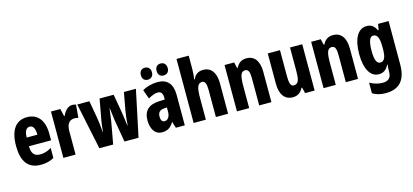

<svg xmlns="http://www.w3.org/2000/svg" viewBox="-76 -1361 4735 2201"><g transform="rotate(-15 2291.5 -260.0)"><path d="M240 -559C104 -559 34 -456 34 -272C34 -94 100 10 255 10C315 10 367 -2 412 -29V-148C364 -118 324 -107 276 -107C209 -107 177 -145 176 -231H439V-309C439 -466 367 -559 240 -559ZM243 -446C281 -446 304 -408 304 -334H177C178 -415 204 -446 243 -446Z M776 -560C723 -560 682 -509 662 -461H655L634 -550H523V0H668V-279C668 -358 698 -405 761 -405C780 -405 795 -403 808 -398L821 -553C802 -558 789 -560 776 -560Z M1203 -261 1248 0H1415L1531 -550H1389L1351 -345C1341 -287 1334 -224 1331 -169H1327C1322 -217 1313 -280 1303 -344L1267 -550H1100L1063 -347C1049 -278 1043 -220 1038 -169H1035C1031 -232 1023 -302 1013 -357L979 -550H835L950 0H1114L1161 -262C1168 -301 1174 -360 1181 -411H1184C1189 -366 1196 -308 1203 -261Z M1626 -685C1626 -640 1652 -615 1691 -615C1732 -615 1758 -642 1758 -685C1758 -729 1732 -757 1691 -757C1652 -757 1626 -731 1626 -685ZM1813 -685C1813 -641 1838 -615 1879 -615C1920 -615 1945 -642 1945 -685C1945 -729 1920 -757 1879 -757C1838 -757 1813 -731 1813 -685ZM1793 -560C1723 -560 1659 -543 1608 -512L1647 -404C1693 -431 1731 -444 1762 -444C1801 -444 1819 -417 1819 -364V-346L1749 -343C1630 -338 1565 -281 1565 -165C1565 -76 1601 10 1694 10C1760 10 1797 -17 1832 -73H1835L1858 0H1964V-362C1964 -494 1901 -560 1793 -560ZM1785 -249 1819 -251V-201C1819 -143 1792 -106 1755 -106C1726 -106 1710 -127 1710 -171C1710 -221 1735 -246 1785 -249Z M2214 -605V-760H2069V0H2214V-258C2214 -377 2228 -430 2285 -430C2318 -430 2333 -394 2333 -317V0H2478V-361C2478 -488 2425 -560 2330 -560C2273 -560 2233 -533 2211 -481H2203C2211 -520 2214 -563 2214 -605Z M2844 -560C2787 -560 2746 -533 2722 -481H2713L2697 -550H2583V0H2728V-258C2728 -386 2744 -431 2795 -431C2836 -431 2847 -392 2847 -317V0H2992V-361C2992 -489 2938 -560 2844 -560Z M3505 -550H3360V-274C3360 -177 3351 -119 3289 -119C3254 -119 3241 -159 3241 -237V-550H3096V-191C3096 -65 3148 10 3245 10C3302 10 3342 -17 3367 -69H3375L3392 0H3505Z M3872 -560C3815 -560 3774 -533 3750 -481H3741L3725 -550H3611V0H3756V-258C3756 -386 3772 -431 3823 -431C3864 -431 3875 -392 3875 -317V0H4020V-361C4020 -489 3966 -560 3872 -560Z M4270 -560C4167 -560 4106 -452 4106 -271C4106 -96 4166 10 4265 10C4321 10 4356 -15 4385 -72H4390C4387 -49 4385 -16 4385 6V14C4385 89 4346 116 4282 116C4234 116 4186 104 4131 74V200C4176 227 4224 240 4286 240C4457 240 4530 141 4530 -38V-550H4405L4393 -480H4385C4355 -540 4322 -560 4270 -560ZM4314 -435C4364 -435 4385 -390 4385 -282V-254C4385 -158 4363 -115 4316 -115C4274 -115 4253 -165 4253 -269C4253 -381 4275 -435 4314 -435Z"/></g></svg>

Font: Noto Sans Armenian ExtraCondensed ExtraBold
Style: Regular
Weight: 800
Width: 2
Designer: Monotype Design Team
Foundry: Monotype Imaging Inc.
Version: Version 2.008